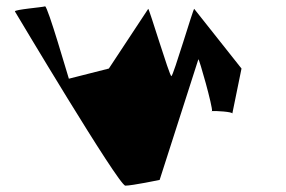

<svg xmlns="http://www.w3.org/2000/svg" viewBox="-20 -585 902 605"><path d="M27 -549C27 -549 354 0 375 0C396 0 483 -18 483 -18L605 -398C607 -403 651 -247 648 -235C658 -236 714 -233 712 -227L741 -369L592 -557C590 -562 526 -345 520 -345C514 -345 449 -562 447 -557L323 -369L197 -337C195 -342 130 -567 122 -565C114 -562 25 -555 27 -549ZM648 -235C648 -234 647 -234 647 -234C646 -234 646 -235 648 -235Z"/></svg>

Font: Ampere
Style: SC
Weight: 400
Version: Version 1